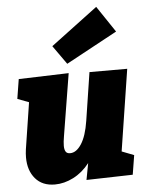

<svg xmlns="http://www.w3.org/2000/svg" viewBox="-59 -915 744 978"><g transform="rotate(-5 313.0 -426.5)"><path d="M600 -540 535 -123 597 -99 581 0 344 6 360 -79Q324 -33 277 -9Q230 15 182 15Q118 15 82.5 -26.5Q47 -68 47 -135Q47 -155 50 -176L87 -414L29 -436L45 -536L301 -544L249 -225Q244 -197 244 -177Q244 -158 250.5 -147.5Q257 -137 273 -137Q305 -137 331 -177Q357 -217 369 -294L407 -540ZM560 -734 298 -592 230 -688 470 -868Z"/></g></svg>

Font: Bitter Pro Black
Style: Italic
Weight: 900
Italic angle: -9°
Designer: Sol Matas, and Bitter project Authors
Foundry: Sol Matas
Version: Version 1.010